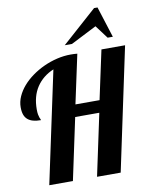

<svg xmlns="http://www.w3.org/2000/svg" viewBox="-105 -1076 903 1152"><g transform="rotate(-10 347.0 -500.0)"><path d="M391.1 0 471.2 -376H324.2L244.1 0H100.1L245.1 -680.2Q178.7 -652.3 141.8 -596.9Q105 -541.5 105 -460.9Q105 -441.9 107.2 -429.9Q109.4 -418 112.1 -410.9Q114.7 -403.8 116.9 -399.9Q119.1 -396 119.1 -393.1Q93.3 -393.1 73.2 -398.2Q53.2 -403.3 39.6 -414.6Q25.9 -425.8 19 -444.3Q12.2 -462.9 12.2 -490.2Q12.2 -523.4 26.6 -555.7Q41 -587.9 65.9 -616.7Q90.8 -645.5 124.8 -669.9Q158.7 -694.3 197.8 -712.2Q236.8 -730 278.8 -740Q320.8 -750 362.8 -750Q374 -750 383.5 -749.5Q393.1 -749 402.8 -748L338.9 -450.2H485.8L549.8 -748H693.8L535.2 0ZM598.6 -811 538.6 -891.1 381.3 -811H337.4L549.3 -1000H570.3L630.4 -811Z"/></g></svg>

Font: Lobster
Style: Regular
Weight: 400
Designer: Pablo Impallari
Foundry: Pablo Impallari
Version: Version 1.007; ttfautohint (v1.1) -l 8 -r 50 -G 50 -x 14 -D 